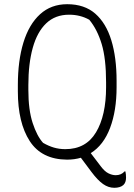

<svg xmlns="http://www.w3.org/2000/svg" viewBox="-20 -740 640 914"><path d="M300 -720Q382 -720 433.5 -675Q485 -630 510 -548Q535 -466 535 -355V-325Q535 -213 504 -131Q473 -49 412 -11Q424 5 436 20.5Q448 36 460 52Q478 76 496 85Q514 94 531 94Q557 94 573 76H577Q580 89 580 106Q580 129 567 141Q552 154 524 154Q496 154 470.5 136Q445 118 415 78L365 11Q334 20 299 20Q178 19 121.5 -68.5Q65 -156 65 -305V-335Q65 -451 91.5 -537.5Q118 -624 170.5 -672Q223 -720 300 -720ZM115 -312Q115 -217 135.5 -154.5Q156 -92 185 -60Q211 -45 236.5 -37.5Q262 -30 291 -30Q389 -30 437 -110Q485 -190 485 -325V-348Q485 -461 464 -530.5Q443 -600 405 -646Q362 -670 309 -670Q243 -670 200 -629Q157 -588 136 -512.5Q115 -437 115 -335Z"/></svg>

Font: Recursive Mn Csl St Lt
Style: Regular
Weight: 300
Monospace: yes
Version: Version 1.079;hotconv 1.0.112;makeotfexe 2.5.65598; ttfautoh